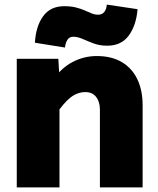

<svg xmlns="http://www.w3.org/2000/svg" viewBox="-20 -816 690 836"><path d="M415 0V-339Q415 -373 398.5 -394Q382 -415 352 -415Q317 -415 287 -391.5Q257 -368 220 -313L202 -456Q243 -518 294 -545Q345 -572 401 -572Q466 -572 510.5 -545.5Q555 -519 578 -471Q601 -423 601 -358V0ZM53 0V-560H234L239 -474V0ZM263 -609 132 -630Q136 -701 167.5 -745Q199 -789 260 -789Q289 -789 310.5 -783.5Q332 -778 349 -770.5Q366 -763 379.5 -757.5Q393 -752 407 -752Q425 -752 434.5 -764.5Q444 -777 445 -796L579 -776Q573 -705 540.5 -661Q508 -617 447 -617Q414 -617 387.5 -627Q361 -637 339.5 -646.5Q318 -656 299 -656Q282 -656 273.5 -642.5Q265 -629 263 -609Z"/></svg>

Font: Azeret Mono ExtraBold
Style: Regular
Weight: 800
Designer: Martin Vácha
Foundry: Displaay
Version: Version 1.002